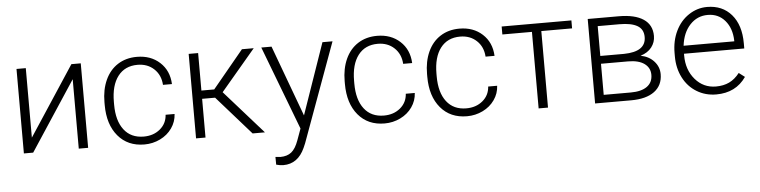

<svg xmlns="http://www.w3.org/2000/svg" viewBox="-46 -761 4736 1196"><g transform="rotate(-5 2322.5 -162.5)"><path d="M423.3 -528.3H481.9V0H423.3V-434.1L138.2 0H80.1V-528.3H138.2V-93.8Z M833.5 -39.6Q894.5 -39.6 935.8 -74Q977.1 -108.4 980.5 -163.1H1036.6Q1034.2 -114.7 1006.3 -75Q978.5 -35.2 932.4 -12.7Q886.2 9.8 833.5 9.8Q729.5 9.8 668.7 -62.5Q607.9 -134.8 607.9 -256.8V-274.4Q607.9 -352.5 635.3 -412.6Q662.6 -472.7 713.6 -505.4Q764.6 -538.1 833 -538.1Q919.9 -538.1 976.3 -486.3Q1032.7 -434.6 1036.6 -350.1H980.5Q976.6 -412.1 935.8 -450.2Q895 -488.3 833 -488.3Q753.9 -488.3 710.2 -431.2Q666.5 -374 666.5 -271V-253.9Q666.5 -152.8 710.2 -96.2Q753.9 -39.6 833.5 -39.6Z M1296.9 -242.2H1215.8V0H1156.7V-528.3H1215.8V-293.9H1295.9L1489.7 -528.3H1563.5L1346.7 -272L1587.4 0H1510.3Z M1838.9 -84 1993.2 -528.3H2056.2L1830.6 89.8L1818.8 117.2Q1775.4 213.4 1684.6 213.4Q1663.6 213.4 1639.6 206.5L1639.2 158.2L1669.4 161.1Q1712.4 161.1 1739 139.9Q1765.6 118.7 1784.2 66.9L1810.1 -4.4L1610.8 -528.3H1674.8Z M2335.4 -39.6Q2396.5 -39.6 2437.7 -74Q2479 -108.4 2482.4 -163.1H2538.6Q2536.1 -114.7 2508.3 -75Q2480.5 -35.2 2434.3 -12.7Q2388.2 9.8 2335.4 9.8Q2231.4 9.8 2170.7 -62.5Q2109.9 -134.8 2109.9 -256.8V-274.4Q2109.9 -352.5 2137.2 -412.6Q2164.6 -472.7 2215.6 -505.4Q2266.6 -538.1 2335 -538.1Q2421.9 -538.1 2478.3 -486.3Q2534.7 -434.6 2538.6 -350.1H2482.4Q2478.5 -412.1 2437.7 -450.2Q2397 -488.3 2335 -488.3Q2255.9 -488.3 2212.2 -431.2Q2168.5 -374 2168.5 -271V-253.9Q2168.5 -152.8 2212.2 -96.2Q2255.9 -39.6 2335.4 -39.6Z M2850.6 -39.6Q2911.6 -39.6 2952.9 -74Q2994.1 -108.4 2997.6 -163.1H3053.7Q3051.3 -114.7 3023.4 -75Q2995.6 -35.2 2949.5 -12.7Q2903.3 9.8 2850.6 9.8Q2746.6 9.8 2685.8 -62.5Q2625 -134.8 2625 -256.8V-274.4Q2625 -352.5 2652.3 -412.6Q2679.7 -472.7 2730.7 -505.4Q2781.7 -538.1 2850.1 -538.1Q2937 -538.1 2993.4 -486.3Q3049.8 -434.6 3053.7 -350.1H2997.6Q2993.7 -412.1 2952.9 -450.2Q2912.1 -488.3 2850.1 -488.3Q2771 -488.3 2727.3 -431.2Q2683.6 -374 2683.6 -271V-253.9Q2683.6 -152.8 2727.3 -96.2Q2771 -39.6 2850.6 -39.6Z M3549.8 -478.5H3357.4V0H3298.8V-478.5H3113.8V-528.3H3549.8Z M3651.9 0V-528.3H3845.7Q3946.3 -528.3 4000 -492.4Q4053.7 -456.5 4053.7 -387.2Q4053.7 -347.7 4029.8 -316.7Q4005.9 -285.6 3960 -271.5Q4011.7 -261.7 4043.2 -227.1Q4074.7 -192.4 4074.7 -146.5Q4074.7 -76.7 4023.2 -38.3Q3971.7 0 3877.4 0ZM3710 -243.2V-48.8H3879.4Q3945.3 -48.8 3981 -74.2Q4016.6 -99.6 4016.6 -147.5Q4016.6 -191.4 3981 -217.3Q3945.3 -243.2 3879.4 -243.2ZM3710 -292H3857.9Q3995.6 -293.9 3995.6 -385.7Q3995.6 -434.1 3957.8 -456.3Q3919.9 -478.5 3845.7 -478.5H3710Z M4409.2 9.8Q4341.8 9.8 4287.4 -23.4Q4232.9 -56.6 4202.6 -116Q4172.4 -175.3 4172.4 -249V-270Q4172.4 -346.2 4201.9 -407.2Q4231.4 -468.3 4284.2 -503.2Q4336.9 -538.1 4398.4 -538.1Q4494.6 -538.1 4551 -472.4Q4607.4 -406.7 4607.4 -293V-260.3H4230.5V-249Q4230.5 -159.2 4282 -99.4Q4333.5 -39.6 4411.6 -39.6Q4458.5 -39.6 4494.4 -56.6Q4530.3 -73.7 4559.6 -111.3L4596.2 -83.5Q4531.7 9.8 4409.2 9.8ZM4398.4 -488.3Q4332.5 -488.3 4287.4 -439.9Q4242.2 -391.6 4232.4 -310.1H4549.3V-316.4Q4546.9 -392.6 4505.9 -440.4Q4464.8 -488.3 4398.4 -488.3Z"/></g></svg>

Font: SteelSelectRoboto
Style: Regular
Weight: 300
Designer: Google
Version: Version 2.137; 2017